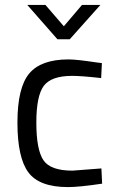

<svg xmlns="http://www.w3.org/2000/svg" viewBox="-20 -752 476 782"><path d="M259 -510Q292 -510 371 -498L395 -495L392 -434Q312 -443 274 -443Q189 -443 158.5 -402.5Q128 -362 128 -252.5Q128 -143 156.5 -100Q185 -57 275 -57L393 -66L396 -4Q303 10 257 10Q140 10 95.5 -50Q51 -110 51 -252.5Q51 -395 99 -452.5Q147 -510 259 -510ZM214 -592 91 -732H165L240 -645L314 -732H389L264 -592Z"/></svg>

Font: Titillium Web
Style: Regular
Weight: 400
Version: Version 1.001;PS 57.000;hotconv 1.0.70;makeotf.lib2.5.55311